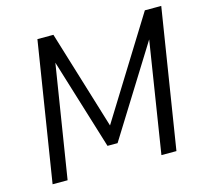

<svg xmlns="http://www.w3.org/2000/svg" viewBox="-102 -822 1013 939"><g transform="rotate(-15 404.5 -352.5)"><path d="M52 0 164 -705H245L403 -188H387L708 -705H791L679 0H603L696 -590H709L411 -112H360L213 -590H222L128 0Z"/></g></svg>

Font: Nunito Sans 10pt SemiCondensed
Style: Italic
Weight: 400
Width: 4
Italic angle: -9°
Designer: Vernon Adams
Foundry: Vernon Adams
Version: Version 3.101;gftools[0.9.27]